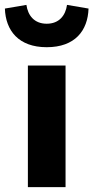

<svg xmlns="http://www.w3.org/2000/svg" viewBox="-51 -765 382 785"><path d="M63 0H217V-497H63ZM140 -572C256 -572 308 -640 311 -730L223 -745C217 -702 191 -668 140 -668C89 -668 63 -702 57 -745L-31 -730C-28 -640 25 -572 140 -572Z"/></svg>

Font: DAIFUKU Sans
Style: Bold
Weight: 700
Designer: Original font ‘Source Han Sans JP’ : Paul D. Hunt
Foundry: Daifuku
Version: Version 1.000